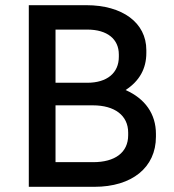

<svg xmlns="http://www.w3.org/2000/svg" viewBox="-20 -720 672 740"><path d="M91 0H344C488 0 581 -74 581 -193V-204C581 -281 539 -340 464 -373C518 -408 544 -456 544 -516V-527C544 -633 451 -700 313 -700H91ZM194 -401V-606H316C394 -606 438 -569 438 -510V-501C438 -439 393 -401 316 -401ZM194 -95V-314H338C422 -314 474 -275 474 -209V-199C474 -132 423 -95 339 -95Z"/></svg>

Font: Fixel Text Medium
Style: Regular
Weight: 500
Width: 4
Designer: AlfaBravo + MacPaw
Foundry: Kyrylo Tkachov, Marchela Mozhyna, Serhii Makarenko, Maria Weinstein, Zakhar Kryvoshyya
Version: Version 1.211